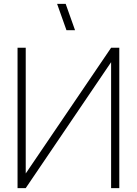

<svg xmlns="http://www.w3.org/2000/svg" viewBox="-20 -965 702 985"><path d="M70 0V-720H112V-75L550 -720H592V0H550V-646L112 0ZM321 -810 273 -945H317L365 -810Z"/></svg>

Font: Manrope
Style: Regular
Weight: 400
Designer: Mikhail Sharanda
Foundry: Mikhail Sharanda
Version: Version 4.503